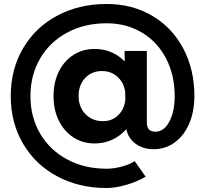

<svg xmlns="http://www.w3.org/2000/svg" viewBox="-20 -735 1032 965"><path d="M34 -252Q34 -386 95.5 -491.5Q157 -597 267 -656Q377 -715 516 -715Q644 -715 744.5 -656Q845 -597 901 -491.5Q957 -386 957 -252Q957 -175 931 -114Q905 -53 858 -19Q811 15 752 15Q699 15 661.5 -12.5Q624 -40 615 -86Q585 -52 544.5 -33Q504 -14 456 -14Q396 -14 349 -44.5Q302 -75 275.5 -129Q249 -183 249 -252Q249 -321 275.5 -375Q302 -429 349 -459Q396 -489 456 -489Q501 -489 539.5 -472.5Q578 -456 607 -426L606 -479H718V-119Q718 -73 761 -73Q804 -73 831 -123.5Q858 -174 858 -252Q858 -358 814.5 -441.5Q771 -525 693 -571.5Q615 -618 516 -618Q405 -618 318 -571.5Q231 -525 182 -441.5Q133 -358 133 -252Q133 -146 182 -63Q231 20 318 66.5Q405 113 516 113Q551 113 591 102.5Q631 92 657 75L712 153Q670 178 615 194Q560 210 516 210Q377 210 267 151Q157 92 95.5 -13.5Q34 -119 34 -252ZM498 -126Q543 -126 574 -156Q605 -186 610 -234L609 -275Q602 -321 570 -349.5Q538 -378 492 -378Q441 -378 408 -343Q375 -308 375 -253Q375 -197 409.5 -161.5Q444 -126 498 -126Z"/></svg>

Font: Oak Sans
Style: Bold
Weight: 700
Designer: Erik Kennedy, Walven
Foundry: Erik Kennedy, Walven
Version: Version 1.000